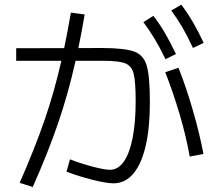

<svg xmlns="http://www.w3.org/2000/svg" viewBox="-20 -793 904 805"><path d="M237.3 -538.1H47.9V-590.8L249 -591.3Q262.7 -656.7 277.3 -740.2L335 -732.4Q323.2 -662.6 308.6 -591.3L408.2 -591.8Q503.4 -591.3 543 -576.7Q582.5 -562 595.5 -516.8Q608.4 -471.7 608.4 -363.3Q608.4 -256.8 590.6 -180.7Q572.8 -104.5 538.6 -64.5Q504.4 -24.4 456.1 -24.4Q426.3 -24.4 368.2 -39.1Q310.1 -53.7 258.8 -73.2L273.4 -125Q318.4 -107.4 368.7 -94.2Q418.9 -81.1 441.4 -81.1Q474.6 -81.1 498.8 -115Q522.9 -148.9 535.9 -213.9Q548.8 -278.8 548.8 -369.1Q548.8 -450.7 540.5 -483.6Q532.2 -516.6 505.4 -527.3Q478.5 -538.1 413.1 -538.1H296.9Q266.1 -400.9 224.1 -277.8Q182.1 -154.8 117.2 -8.8L62.5 -26.4Q127 -173.8 167.2 -290.5Q207.5 -407.2 237.3 -538.1ZM672.9 -490.2 728.5 -508.8Q762.2 -422.9 789.8 -326.7Q817.4 -230.5 833 -147.5L775.4 -136.7Q761.7 -216.3 734.1 -310.5Q706.5 -404.8 672.9 -490.2ZM581.1 -700.2 623 -726.6Q649.9 -691.9 671.9 -654.1Q693.8 -616.2 717.8 -566.4L673.8 -544.9Q650.4 -593.3 628.4 -629.9Q606.4 -666.5 581.1 -700.2ZM698.2 -749 740.2 -773.4Q767.6 -736.8 789.8 -698.5Q812 -660.2 834 -613.3L789.1 -591.8Q766.6 -640.6 744.9 -677.7Q723.1 -714.8 698.2 -749Z"/></svg>

Font: Pretendard GOV Light
Style: Regular
Weight: 300
Designer: Base glyphs from Inter by Rasmus Andersson; Hangeul glyphs from Noto Sans CJK(Source Han Sans) by Jang Soo-young and Kan
Foundry: Kil Hyung-jin
Version: Version 1.309